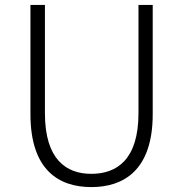

<svg xmlns="http://www.w3.org/2000/svg" viewBox="-20 -749 745 782"><path d="M352 13C483 13 602 -55 602 -284V-729H544V-288C544 -98 455 -41 352 -41C251 -41 163 -98 163 -288V-729H104V-284C104 -55 221 13 352 13Z"/></svg>

Font: Noto Sans HK Light
Style: Regular
Weight: 300
Designer: Ryoko NISHIZUKA 西塚涼子 (kana, bopomofo & ideographs); Paul D. Hunt (Latin, Greek & Cyrillic); Sandoll Communications 산돌커뮤니
Foundry: Adobe
Version: Version 2.004;hotconv 1.0.118;makeotfexe 2.5.65603